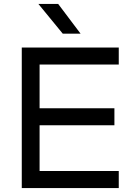

<svg xmlns="http://www.w3.org/2000/svg" viewBox="-20 -950 680 970"><path d="M580 -624H180V-403H558V-317H180V-86H580V0H90V-710H580ZM174 -930H274L387 -780H297Z"/></svg>

Font: Violet Sans
Style: Regular
Weight: 400
Designer: Calvin Waterman
Foundry: Violet Office
Version: Version 1.013